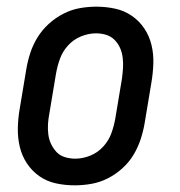

<svg xmlns="http://www.w3.org/2000/svg" viewBox="-20 -548 540 576"><path d="M204 8Q175 8 147.5 2Q120 -4 98 -19.5Q76 -35 61 -57.5Q46 -80 39.5 -107Q33 -134 33.5 -163Q34 -192 39 -221L59 -341Q63 -365 71 -389.5Q79 -414 93 -436.5Q107 -459 127 -477Q147 -495 170.5 -507Q194 -519 219 -523.5Q244 -528 269 -528Q298 -528 325.5 -522Q353 -516 375.5 -500.5Q398 -485 413 -462.5Q428 -440 434.5 -413Q441 -386 440 -357Q439 -328 434 -299L414 -179Q410 -155 402 -130.5Q394 -106 380.5 -83.5Q367 -61 347 -43Q327 -25 303.5 -13Q280 -1 254.5 3.5Q229 8 204 8ZM206 -72Q228 -72 250.5 -81Q273 -90 289.5 -108Q306 -126 314 -148Q322 -170 326 -193L346 -313Q348 -328 349 -344Q350 -360 348 -375.5Q346 -391 340 -404.5Q334 -418 323.5 -428.5Q313 -439 298.5 -443.5Q284 -448 268 -448Q246 -448 223.5 -439Q201 -430 184.5 -412Q168 -394 160 -372Q152 -350 148 -327L128 -207Q125 -192 124 -176Q123 -160 125 -144.5Q127 -129 133.5 -115.5Q140 -102 150 -91.5Q160 -81 175 -76.5Q190 -72 206 -72Z"/></svg>

Font: Iosevka Curly Slab Medium
Style: Italic
Weight: 500
Italic angle: -9°
Monospace: yes
Designer: Belleve Invis
Foundry: Belleve Invis
Version: Version 22.1.2; ttfautohint (v1.8.4)